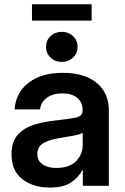

<svg xmlns="http://www.w3.org/2000/svg" viewBox="-20 -865 581 894"><path d="M211.9 8.3Q134.8 8.3 84.2 -30.5Q33.7 -69.3 33.7 -146.5Q33.7 -205.1 62.3 -237.1Q90.8 -269 137 -283.7Q183.1 -298.3 236.3 -303.7Q308.1 -312 336.4 -318.4Q364.7 -324.7 364.7 -351.1V-355Q364.7 -388.2 339.6 -409.2Q314.5 -430.2 270.5 -430.2Q225.6 -430.2 197.5 -409.2Q169.4 -388.2 167 -355.5H48.3Q52.7 -432.1 112.3 -479Q171.9 -525.9 272.9 -525.9Q373.5 -525.9 430.2 -479Q486.8 -432.1 486.8 -351.6V0H365.7V-72.8H363.8Q345.2 -38.6 310.1 -15.1Q274.9 8.3 211.9 8.3ZM242.2 -83Q302.7 -83 334 -114.5Q365.2 -146 365.2 -190.9V-246.6Q354 -239.3 321.8 -233.2Q289.6 -227.1 251.5 -221.2Q211.9 -215.3 182.9 -199Q153.8 -182.6 153.8 -147.5Q153.8 -117.2 177.7 -100.1Q201.7 -83 242.2 -83ZM406.7 -845.2V-769H128.9V-845.2ZM268.1 -576.7Q236.3 -576.7 215.3 -596.9Q194.3 -617.2 194.3 -647Q194.3 -676.8 215.3 -696.8Q236.3 -716.8 268.1 -716.8Q299.3 -716.8 320.3 -696.8Q341.3 -676.8 341.3 -647Q341.3 -617.2 320.3 -596.9Q299.3 -576.7 268.1 -576.7Z"/></svg>

Font: Inter Display SemiBold
Style: Regular
Weight: 600
Designer: Rasmus Andersson
Foundry: rsms
Version: Version 4.001;git-9221beed3